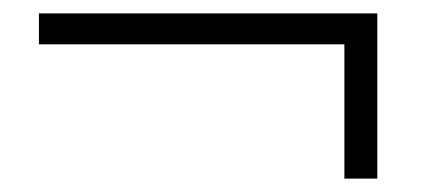

<svg xmlns="http://www.w3.org/2000/svg" viewBox="-20 -446 627 286"><path d="M38 -380V-426H542V-180H493V-396L508 -380Z"/></svg>

Font: Noto Serif SC ExtraLight Medium
Style: Regular
Weight: 500
Version: Version 2.002-H1;hotconv 1.1.0;makeotfexe 2.6.0